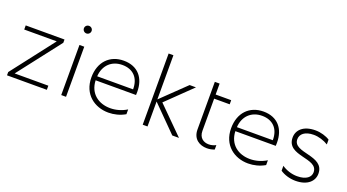

<svg xmlns="http://www.w3.org/2000/svg" viewBox="-54 -1308 3402 1880"><g transform="rotate(20 1647.0 -368.5)"><path d="M44 0H459V-43H108L453 -488V-522H49V-479H388L44 -34Z M609 0H659V-522H609ZM634 -651C656 -651 674 -669 674 -691C674 -713 656 -730 634 -730C612 -730 594 -713 594 -691C594 -669 612 -651 634 -651Z M1100 4C1159 4 1219 -11 1273 -42V-92C1219 -59 1159 -43 1102 -43C983 -43 881 -112 876 -251H1297C1298 -262 1298 -273 1298 -284C1298 -427 1220 -526 1071 -526C926 -526 827 -426 827 -264C827 -88 956 4 1100 4ZM1251 -293H877C884 -411 963 -482 1072 -482C1181 -482 1252 -415 1251 -293Z M1458 0H1508V-260L1766 0H1836L1564 -271L1823 -522H1757L1508 -282V-742H1458Z M2204 -13V-59C2182 -47 2156 -40 2130 -40C2077 -40 2028 -70 2028 -144V-479H2190V-522H2028V-636H1978V-140C1978 -39 2051 2 2126 2C2152 2 2180 -3 2204 -13Z M2556 4C2615 4 2675 -11 2729 -42V-92C2675 -59 2615 -43 2558 -43C2439 -43 2337 -112 2332 -251H2753C2754 -262 2754 -273 2754 -284C2754 -427 2676 -526 2527 -526C2382 -526 2283 -426 2283 -264C2283 -88 2412 4 2556 4ZM2707 -293H2333C2340 -411 2419 -482 2528 -482C2637 -482 2708 -415 2707 -293Z M3050 5C3177 5 3239 -61 3239 -137C3239 -329 2929 -240 2929 -385C2929 -438 2975 -480 3067 -480C3118 -480 3175 -462 3218 -435V-485C3182 -509 3123 -527 3068 -527C2941 -527 2880 -462 2880 -385C2880 -190 3190 -284 3190 -134C3190 -84 3145 -43 3050 -43C2992 -43 2933 -63 2890 -93V-42C2930 -14 2990 5 3050 5Z"/></g></svg>

Font: Chess Sans Light
Style: Regular
Weight: 300
Designer: Wolf Bōese
Foundry: Wolf Bōese
Version: Version 7.223;Glyphs 3.3 (3306)